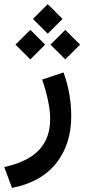

<svg xmlns="http://www.w3.org/2000/svg" viewBox="-35 -642 408 926"><path d="M124 -550.8 195.3 -622.1 266.6 -550.8 195.3 -479.5ZM208.5 -426.8 279.8 -498 351.1 -426.8 279.8 -355.5ZM39.6 -426.8 111.3 -498 182.6 -426.8 111.3 -355.5ZM22.9 264.2 -14.6 163.6Q98.1 139.2 152.6 82Q207 24.9 207 -67.9Q207 -143.6 168.5 -258.3L271.5 -292.5Q308.6 -190.4 308.6 -81.5Q308.6 53.7 235.8 145.5Q162.6 237.3 22.9 264.2Z"/></svg>

Font: Vazirmatn UI FD NL Medium
Style: Regular
Weight: 500
Designer: Saber Rastikerdar
Foundry: Saber Rastikerdar
Version: Version 33.003